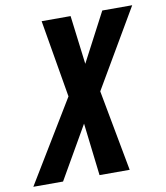

<svg xmlns="http://www.w3.org/2000/svg" viewBox="-139 -781 731 848"><g transform="rotate(-10 226.5 -357.0)"><path d="M-58.1 0 164.1 -366.2 105 -713.9H234.9L262.2 -495.1L377 -713.9H511.2L306.2 -363.8L374 0H238.8L210.9 -235.8L75.2 0Z"/></g></svg>

Font: Open Sans Condensed
Style: Italic
Weight: 400
Width: 3
Italic angle: -12°
Designer: Monotype Design Team
Foundry: Monotype Imaging Inc.
Version: Version 3.000